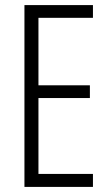

<svg xmlns="http://www.w3.org/2000/svg" viewBox="-20 -734 432 754"><path d="M345 0H76V-714H345V-664H131V-399H333V-349H131V-51H345Z"/></svg>

Font: Noto Sans Malayalam ExtraCondensed Light
Style: Regular
Weight: 300
Width: 2
Designer: Jelle Bosma - Monotype Design Team
Foundry: Monotype Imaging Inc.
Version: Version 2.104; ttfautohint (v1.8.4.7-5d5b)